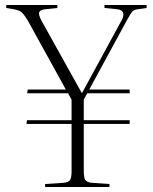

<svg xmlns="http://www.w3.org/2000/svg" viewBox="-20 -750 613 770"><path d="M161 0V-12L236 -17Q255 -19 261 -28.5Q267 -38 267 -63V-253H86L88 -268H267V-350L253 -376H89L91 -391H244L94 -663Q79 -689 68.5 -699Q58 -709 35 -713L5 -718V-730H210V-718L162 -713Q142 -711 137.5 -701.5Q133 -692 147 -666L308 -377H309L468 -669Q478 -687 473.5 -699Q469 -711 449 -713L399 -718V-730H568V-718L533 -713Q516 -711 509.5 -702.5Q503 -694 489 -669L338 -391H500V-376H330L316 -351V-268H500V-253H316V-62Q316 -39 322 -29Q328 -19 347 -17L419 -12V0Z"/></svg>

Font: Literata 72pt ExtraLight
Style: Regular
Weight: 200
Designer: Latin by Veronika Burian and Jose Scaglione. Greek by Irene Vlachou. Cyrillic by Vera Evstafieva.
Foundry: TypeTogether
Version: Version 3.002